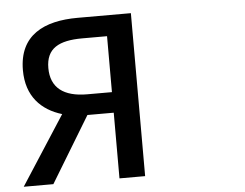

<svg xmlns="http://www.w3.org/2000/svg" viewBox="-52 -779 1104 865"><g transform="rotate(-5 500.0 -346.5)"><path d="M454 -275V22H570V-715H329C177 -715 63 -660 63 -501C63 -383 129 -317 222 -289L21 22H155L335 -275ZM178 -501C178 -590 236 -621 342 -621H454V-368H342C236 -368 178 -412 178 -501Z"/></g></svg>

Font: コーポレート・ロゴ ver3 Medium
Style: Regular
Weight: 500
Designer: [KANA_main] LOGOTYPE.JP [Source Han Sans] Ryoko NISHIZUKA 西塚涼子 (kana, bopomofo & ideographs); Paul D. Hunt (Latin, Greek
Version: Version 12.001;FEAKit 1.0